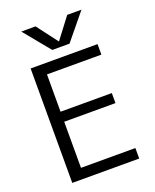

<svg xmlns="http://www.w3.org/2000/svg" viewBox="-172 -1054 930 1151"><g transform="rotate(-20 293.5 -478.5)"><path d="M199 -957 299 -825H301L401 -957H492L355 -790H245L108 -957ZM165 -663V-425H492V-361H165V-67H512V0H85V-730H512V-663Z"/></g></svg>

Font: Mplus 1p
Style: Regular
Weight: 400
Version: Version 1.061